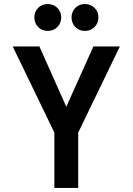

<svg xmlns="http://www.w3.org/2000/svg" viewBox="-20 -930 656 950"><path d="M249 0V-274L43 -700H175L332 -348H284L442 -700H573L367 -274V0ZM216 -777Q187.5 -777 168.8 -796.2Q150 -815.5 150 -844Q150 -872 168.8 -891Q187.5 -910 216 -910Q244.5 -910 263.8 -891Q283 -872 283 -844Q283 -815.5 263.8 -796.2Q244.5 -777 216 -777ZM400 -777Q371.5 -777 352.8 -796.2Q334 -815.5 334 -844Q334 -872 352.8 -891Q371.5 -910 400 -910Q428.5 -910 447.8 -891Q467 -872 467 -844Q467 -815.5 447.8 -796.2Q428.5 -777 400 -777Z"/></svg>

Font: Overpass Mono Light
Style: Regular
Weight: 300
Monospace: yes
Designer: Delve Withrington, Dave Bailey
Foundry: Delve Fonts LLC
Version: Version 4.000